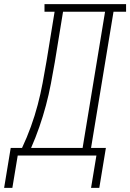

<svg xmlns="http://www.w3.org/2000/svg" viewBox="-83 -755 632 932"><path d="M359 157 385 0H3L-23 157H-63L-31 -37H24Q48 -88 67 -140.5Q86 -193 100 -246Q114 -299 124 -352.5Q134 -406 143 -459L182 -698H133V-735H529V-698H468L359 -37H431L399 157ZM318 -37 427 -698H223L183 -453Q174 -401 164 -348.5Q154 -296 140 -243.5Q126 -191 108 -139Q90 -87 68 -37Z"/></svg>

Font: Iosevka Curly Slab Extralight
Style: Italic
Weight: 200
Italic angle: -9°
Monospace: yes
Designer: Belleve Invis
Foundry: Belleve Invis
Version: Version 22.1.2; ttfautohint (v1.8.4)